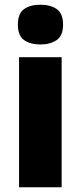

<svg xmlns="http://www.w3.org/2000/svg" viewBox="-20 -796 343 816"><path d="M152 -776Q194 -776 221 -757.5Q248 -739 248 -691Q248 -644 220.5 -625.5Q193 -607 152 -607Q109 -607 82.5 -625.5Q56 -644 56 -691Q56 -739 82.5 -757.5Q109 -776 152 -776ZM242 -553V0H61V-553Z"/></svg>

Font: Noto Sans Gujarati SemiCondensed Black
Style: Regular
Weight: 900
Width: 4
Designer: Jelle Bosma - Monotype Design Team, Universal Thirst
Foundry: Monotype Imaging Inc.
Version: Version 2.106; ttfautohint (v1.8.4.7-5d5b)